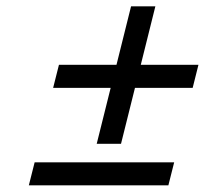

<svg xmlns="http://www.w3.org/2000/svg" viewBox="-20 -673 638 598"><path d="M145.5 -399.4 163.6 -471.2H342.8L388.2 -653.3H463.9L418.5 -471.2H598.1L580.1 -399.4H400.4L356.9 -225.1H281.2L324.7 -399.4ZM69.8 -95.7 87.9 -167.5H522.5L504.4 -95.7Z"/></svg>

Font: Andika
Style: Italic
Weight: 400
Italic angle: -14°
Designer: Victor Gaultney, Annie Olsen, Julie Remington, Don Collingsworth, Eric Hays, Becca Hirsbrunner
Foundry: SIL International
Version: Version 6.101